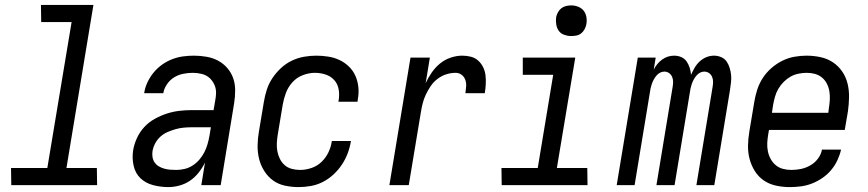

<svg xmlns="http://www.w3.org/2000/svg" viewBox="-20 -755 3540 783"><path d="M376 0H26L25 -70H173L272 -665H148L147 -735H361L251 -70H375Z M667 8Q635 8 604.5 0Q574 -8 553 -28Q532 -48 525 -79Q518 -110 523 -142Q527 -167 538.5 -192Q550 -217 568.5 -237Q587 -257 611.5 -270.5Q636 -284 661 -292Q686 -300 711.5 -303Q737 -306 763 -306H851L858 -347Q859 -353 860 -360Q861 -367 861 -373Q862 -392 854.5 -409Q847 -426 834 -437.5Q821 -449 803 -453.5Q785 -458 766 -458Q747 -458 727 -454Q707 -450 690 -439.5Q673 -429 661 -411.5Q649 -394 646 -375H568Q571 -397 581 -418.5Q591 -440 606 -458.5Q621 -477 640.5 -491Q660 -505 682 -513.5Q704 -522 726.5 -525Q749 -528 771 -528Q797 -528 822.5 -523.5Q848 -519 869.5 -507.5Q891 -496 907 -477.5Q923 -459 931 -436Q939 -413 939 -387Q939 -361 935 -335L880 0H801L816 -92Q805 -70 790 -51Q775 -32 755.5 -18.5Q736 -5 712.5 1.5Q689 8 667 8ZM699 -62Q715 -62 732.5 -66Q750 -70 765.5 -80Q781 -90 793 -104Q805 -118 813 -133.5Q821 -149 826 -166Q831 -183 834 -200L840 -236H763Q747 -236 730 -234.5Q713 -233 697 -228.5Q681 -224 664.5 -217Q648 -210 635 -198.5Q622 -187 613.5 -171.5Q605 -156 602 -139Q600 -127 602 -114.5Q604 -102 610.5 -92.5Q617 -83 627 -77Q637 -71 649 -67.5Q661 -64 673.5 -63Q686 -62 699 -62Z M1198 8Q1169 8 1141.5 2Q1114 -4 1093 -19.5Q1072 -35 1057.5 -58Q1043 -81 1036.5 -107.5Q1030 -134 1030.5 -162.5Q1031 -191 1036 -219L1056 -339Q1060 -364 1068 -389Q1076 -414 1091 -436.5Q1106 -459 1126 -477.5Q1146 -496 1170 -507.5Q1194 -519 1219.5 -523.5Q1245 -528 1270 -528Q1295 -528 1319.5 -524Q1344 -520 1365 -510Q1386 -500 1403 -483.5Q1420 -467 1429.5 -445.5Q1439 -424 1441.5 -399Q1444 -374 1439 -349L1438 -340H1360L1361 -346Q1365 -369 1361 -391Q1357 -413 1343 -428.5Q1329 -444 1308 -451Q1287 -458 1264 -458Q1240 -458 1215 -448.5Q1190 -439 1172.5 -419.5Q1155 -400 1146 -376Q1137 -352 1133 -328L1113 -208Q1110 -190 1109 -172.5Q1108 -155 1111 -138.5Q1114 -122 1121.5 -107Q1129 -92 1141 -81.5Q1153 -71 1169.5 -66.5Q1186 -62 1204 -62Q1227 -62 1250.5 -70Q1274 -78 1291.5 -95Q1309 -112 1319.5 -134Q1330 -156 1333 -179L1334 -180H1412L1411 -179Q1407 -154 1398 -130Q1389 -106 1374.5 -84Q1360 -62 1340 -43.5Q1320 -25 1296.5 -13Q1273 -1 1247.5 3.5Q1222 8 1198 8Z M1568 0 1654 -520H1733L1716 -416Q1726 -438 1740.5 -459Q1755 -480 1774.5 -496Q1794 -512 1818 -520Q1842 -528 1865 -528Q1884 -528 1901 -523.5Q1918 -519 1930.5 -507.5Q1943 -496 1950.5 -480.5Q1958 -465 1960 -447.5Q1962 -430 1961 -411.5Q1960 -393 1957 -375H1878Q1880 -389 1881 -403Q1882 -417 1877.5 -429.5Q1873 -442 1862.5 -450Q1852 -458 1838 -458Q1819 -458 1800 -452Q1781 -446 1764.5 -433.5Q1748 -421 1736.5 -404Q1725 -387 1716.5 -369Q1708 -351 1703.5 -332.5Q1699 -314 1696 -295L1647 0Z M2376 0H2026L2025 -70H2173L2236 -450H2112V-520H2326L2251 -70H2375ZM2309 -608Q2295 -608 2281 -613Q2267 -618 2259 -629Q2251 -640 2248.5 -655Q2246 -670 2248 -685Q2250 -695 2255.5 -705Q2261 -715 2269.5 -721.5Q2278 -728 2288.5 -730.5Q2299 -733 2310 -733Q2324 -733 2338 -727.5Q2352 -722 2360.5 -711Q2369 -700 2371.5 -685Q2374 -670 2371 -655Q2369 -645 2363.5 -635Q2358 -625 2349.5 -618.5Q2341 -612 2330.5 -610Q2320 -608 2309 -608Z M2495 0 2581 -520H2654L2646 -471Q2652 -483 2660.5 -493.5Q2669 -504 2680 -512Q2691 -520 2703.5 -524Q2716 -528 2729 -528Q2745 -528 2758.5 -522Q2772 -516 2780 -504.5Q2788 -493 2792.5 -479Q2797 -465 2798 -450Q2805 -465 2813 -479Q2821 -493 2833.5 -504.5Q2846 -516 2861 -522Q2876 -528 2892 -528Q2907 -528 2921 -522Q2935 -516 2943 -504.5Q2951 -493 2955.5 -478.5Q2960 -464 2961.5 -449Q2963 -434 2961 -418.5Q2959 -403 2957 -388L2893 0H2820L2886 -400Q2888 -411 2888 -421.5Q2888 -432 2884 -441.5Q2880 -451 2871.5 -457Q2863 -463 2852 -463Q2843 -463 2834.5 -458.5Q2826 -454 2819.5 -446Q2813 -438 2808.5 -429.5Q2804 -421 2801 -412Q2798 -403 2796 -394Q2794 -385 2793 -376L2731 0H2657L2723 -400Q2725 -411 2725 -421.5Q2725 -432 2721 -441.5Q2717 -451 2708.5 -457Q2700 -463 2690 -463Q2680 -463 2671.5 -458.5Q2663 -454 2656.5 -446Q2650 -438 2645.5 -429.5Q2641 -421 2638 -412Q2635 -403 2633 -394Q2631 -385 2630 -376L2568 0Z M3201 8Q3172 8 3144.5 2Q3117 -4 3095 -19Q3073 -34 3058.5 -57Q3044 -80 3037 -106.5Q3030 -133 3030.5 -161.5Q3031 -190 3036 -219L3056 -339Q3060 -364 3068 -389Q3076 -414 3090.5 -436.5Q3105 -459 3125.5 -477Q3146 -495 3170 -507Q3194 -519 3219.5 -523.5Q3245 -528 3269 -528Q3298 -528 3326 -522Q3354 -516 3376.5 -501Q3399 -486 3414.5 -463.5Q3430 -441 3436.5 -414Q3443 -387 3442.5 -358.5Q3442 -330 3438 -301L3425 -225H3116L3113 -208Q3110 -190 3109 -172.5Q3108 -155 3111.5 -138Q3115 -121 3123 -106.5Q3131 -92 3143.5 -81.5Q3156 -71 3172.5 -66.5Q3189 -62 3207 -62Q3227 -62 3246.5 -66Q3266 -70 3284.5 -80.5Q3303 -91 3316 -108.5Q3329 -126 3332 -145H3410Q3405 -123 3395 -101.5Q3385 -80 3369.5 -61.5Q3354 -43 3333.5 -29Q3313 -15 3291 -6.5Q3269 2 3246 5Q3223 8 3201 8ZM3358 -295 3360 -312Q3363 -330 3364 -347.5Q3365 -365 3362.5 -381.5Q3360 -398 3352.5 -413Q3345 -428 3332.5 -438.5Q3320 -449 3304 -453.5Q3288 -458 3270 -458Q3254 -458 3236.5 -454.5Q3219 -451 3204 -442.5Q3189 -434 3176 -421Q3163 -408 3154 -392.5Q3145 -377 3140.5 -360.5Q3136 -344 3133 -328L3128 -295Z"/></svg>

Font: Iosevka Term Curly Oblique
Style: Regular
Weight: 400
Italic angle: -9°
Designer: Belleve Invis
Foundry: Belleve Invis
Version: Version 32.3.0